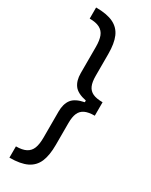

<svg xmlns="http://www.w3.org/2000/svg" viewBox="-239 -787 818 1037"><g transform="rotate(30 170.5 -268.5)"><path d="M209 -122.1V13.7Q209 79.6 191.7 120.1Q174.3 160.6 134.5 179.9Q94.7 199.2 26.4 199.2V128.9Q65.9 128.9 89.1 116.7Q112.3 104.5 122.1 79.3Q131.8 54.2 131.8 12.7V-149.4Q131.8 -196.3 152.8 -224.6Q173.8 -252.9 229.5 -263.7V-274.4Q173.8 -285.6 152.8 -314Q131.8 -342.3 131.8 -388.7V-551.8Q131.8 -593.3 122.1 -618.4Q112.3 -643.6 89.1 -655.8Q65.9 -668 26.4 -668V-737.3Q94.2 -737.3 134.3 -718Q174.3 -698.7 191.7 -658.4Q209 -618.2 209 -552.7V-416Q209 -377.9 219 -355.2Q229 -332.5 251.5 -322Q273.9 -311.5 312.5 -311.5V-227.5Q273.9 -227.5 251.5 -216.8Q229 -206.1 219 -183.3Q209 -160.6 209 -122.1Z"/></g></svg>

Font: Pretendard Std
Style: Regular
Weight: 400
Designer: Base glyphs from Inter by Rasmus Andersson; Hangeul glyphs from Noto Sans CJK(Source Han Sans) by Jang Soo-young and Kan
Foundry: Kil Hyung-jin
Version: Version 1.309